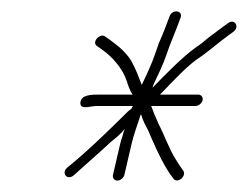

<svg xmlns="http://www.w3.org/2000/svg" viewBox="-20 -486 435 337"><path d="M186 -169C191.3 -169 197.1 -173.7 198.3 -179L210.6 -232C215.1 -251.6 220.5 -264.3 226.6 -284L227.8 -285C230.4 -275.3 234.9 -266.6 239.6 -258L246.1 -243C256.3 -219.6 268.7 -192.8 283.9 -173C290.8 -162.3 307.8 -176.7 301.9 -186C296.9 -192.6 293.3 -198.5 288.6 -206C276.7 -224.9 268.4 -249.1 258.1 -269L250.3 -287C248.7 -291.7 247 -296 245.3 -300H323.3C328.5 -300 334.3 -304.7 335.6 -310C336.8 -315.3 333.2 -320 327.9 -320H260.9C281.9 -341.4 309.4 -372.6 334.6 -388C346.6 -396.7 367.6 -414.2 379.7 -423L389.3 -430C401.8 -439.1 391.5 -454.5 379.7 -445L370.1 -438C362.9 -432.7 354.8 -426.7 346 -420C337.6 -412.7 330.7 -407.3 325.3 -404C299 -385.2 270.7 -355.5 247.6 -332C248.3 -334.7 249.2 -337.3 250.5 -340C257.2 -353.9 267 -374.3 271.8 -389C279.1 -411.1 289.3 -433.2 297 -455C301.5 -468.3 281.9 -470.3 277.5 -457C272.6 -443.2 264.7 -423.2 258.7 -410L252.5 -392C246.8 -374.8 236.3 -352.6 228.8 -337C222.9 -351.9 219.1 -363.5 210.5 -379C200.1 -395.6 187.9 -404.9 173 -416L164.4 -422C155.3 -428.6 140 -411.7 150.5 -405L159.1 -399C177 -386.6 195.5 -365.4 202.4 -344C205 -335.6 208.1 -326.2 212.9 -320H154.9C140.8 -320 122.3 -319.9 121.1 -306C120 -292.2 138 -300 150.3 -300H213.3C212.3 -298.7 211.6 -297.3 211.3 -296C209.5 -294 207.5 -292.3 205.2 -291C171.7 -257.8 135 -221.8 98.3 -192C86.8 -182.7 97.6 -168.7 109.1 -178C121.3 -189.2 146.6 -211.2 159.5 -223L174.7 -237C180.1 -241.4 192.2 -250.7 199 -260C197.3 -255.3 195.9 -251 195 -247C193.1 -241.7 191.6 -236.7 190.6 -232L178.3 -179C177.1 -173.7 180.7 -169 186 -169Z"/></svg>

Font: HoneyBee
Style: UltLitIt
Weight: 100
Foundry: Cannot Into Space Fonts
Version: Version 0.89